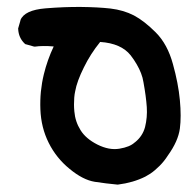

<svg xmlns="http://www.w3.org/2000/svg" viewBox="-20 -398 540 541"><path d="M310.5 122.1Q278.3 119.1 247.1 114.3Q213.4 108.9 175.8 77.6Q157.2 62.5 142.6 44.2Q127.9 25.9 117.2 4.4Q95.7 -38.6 93.8 -89.8Q92.8 -115.2 95.2 -139.9Q97.7 -164.6 103.5 -188.5Q113.3 -229 131.3 -267.1Q114.7 -268.6 101.6 -268.3Q88.4 -268.1 78.6 -266.6H76.7L74.7 -267.1L54.2 -272.9L51.8 -273.4L49.8 -274.9Q32.2 -291.5 31.2 -316.9V-318.4L31.7 -319.8L37.6 -340.3V-340.8V-341.3Q48.8 -369.6 108.4 -374.5Q162.6 -378.9 209 -378.4Q255.4 -377.9 291 -374Q328.1 -369.6 357.4 -354.5Q386.7 -338.9 418.9 -306.6Q452.1 -273.4 467.3 -217.3Q482.4 -163.1 486.8 -116.2Q491.2 -69.3 486.8 -35.6Q484.4 -18.1 476.1 0.7Q467.8 19.5 453.1 40Q447.8 48.3 441.9 55.7Q436 63 429.7 69.3Q423.3 75.7 416.7 81.3Q410.2 86.9 403.6 91.3Q397 95.7 389.6 99.6Q355.5 116.7 312.5 122.1H311.5ZM360.4 2.9Q381.8 -14.2 388.7 -40Q395.5 -67.4 393.6 -96.2Q391.6 -126 384.3 -166Q382.3 -179.2 377.4 -191.7Q372.6 -204.1 365.2 -216.8Q357.9 -229.5 348.1 -242.2Q321.3 -275.9 262.2 -279.8Q248 -262.2 236.8 -244.6Q225.6 -227.1 216.3 -208Q196.8 -168.9 191.9 -141.1Q189.9 -132.3 189.2 -122.8Q188.5 -113.3 188.5 -103.5Q188.5 -93.8 189.5 -84Q191.9 -55.2 207 -31.2Q221.7 -7.3 254.4 9.3Q271 17.6 286.4 20.5Q301.8 23.4 316.4 21Q346.2 16.1 359.4 3.4H359.9Z"/></svg>

Font: NaikaiFont
Style: Bold
Weight: 700
Version: Version 1.89